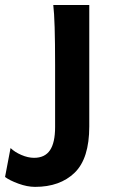

<svg xmlns="http://www.w3.org/2000/svg" viewBox="-113 -518 460 768"><path d="M27.3 229.5Q-3.9 229.5 -39.3 216.6Q-74.7 203.6 -92.8 189.9L-70.8 74.2Q-54.2 90.3 -27.6 101.8Q-1 113.3 23.4 113.3Q66.4 113.3 86.9 83Q107.4 52.7 107.4 -9.8V-258.8Q107.4 -439 100.1 -498H244.1V-12.2Q244.1 116.2 185.5 172.9Q127 229.5 27.3 229.5Z"/></svg>

Font: Lesson One
Style: Bold
Weight: 700
Designer: But Ko, Victor Gaultney, Annie Olsen, Julie Remington, Don Collingsworth, Eric Hays, Becca Hirsbrunner
Version: Version 1.100